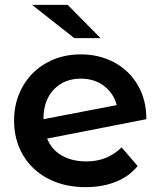

<svg xmlns="http://www.w3.org/2000/svg" viewBox="-20 -764 661 791"><path d="M481 -157 547 -80Q512 -37 457 -15Q402 7 333 7Q245 7 178 -28Q111 -63 74.5 -125.5Q38 -188 38 -267Q38 -345 73.5 -407.5Q109 -470 171.5 -505Q234 -540 313 -540Q388 -540 449.5 -507.5Q511 -475 547 -414.5Q583 -354 583 -273L174 -193Q193 -147 235 -123Q277 -99 336 -99Q423 -99 481 -157ZM159 -274V-273L461 -331Q448 -380 408.5 -410Q369 -440 313 -440Q244 -440 201.5 -395Q159 -350 159 -274ZM112 -744H259L394 -607H286Z"/></svg>

Font: Montserrat Alternates SemiBold
Style: Regular
Weight: 600
Designer: Julieta Ulanovsky
Foundry: Julieta Ulanovsky
Version: Version 7.200